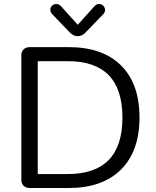

<svg xmlns="http://www.w3.org/2000/svg" viewBox="-20 -941 779 961"><path d="M318.8 -69.8Q592.8 -69.8 592.8 -352.5Q592.8 -635.3 318.8 -634.8H168.9V-69.8ZM86.9 -40V-665Q86.9 -683.1 98.4 -694.1Q109.9 -705.1 128.9 -705.1H324.2Q493.2 -705.1 585.7 -613.5Q678.2 -522 678.2 -353Q678.2 -184.1 585.2 -92Q492.2 0 324.2 0H128.9Q109.9 0 98.4 -11Q86.9 -22 86.9 -40ZM285.2 -910.2 369.1 -816.9 453.1 -910.2Q462.9 -921.4 475.6 -921.1Q488.3 -920.9 497.1 -911.9Q505.9 -902.8 505.9 -890.9Q505.9 -878.9 495.1 -868.2L405.8 -775.9Q388.7 -759.8 368.9 -759.8Q349.1 -759.8 332 -775.9L243.2 -868.2Q231.9 -879.4 231.9 -891.8Q231.9 -904.3 240.5 -912.6Q249 -920.9 261.7 -920.9Q274.4 -920.9 285.2 -910.2Z"/></svg>

Font: Nunito-Regular
Style: Regular
Weight: 400
Designer: Vernon Adams
Foundry: newtypography
Version: Version 3.000